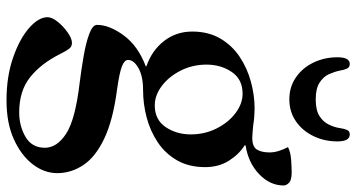

<svg xmlns="http://www.w3.org/2000/svg" viewBox="-266 -534 1068 575"><g transform="rotate(90 267.5 -246.0)"><path d="M151 -723Q151 -760 171 -760Q181 -760 185 -751.5Q189 -743 191 -730Q194 -715 201.5 -698Q209 -681 227 -669.5Q245 -658 277 -658Q310 -658 327.5 -669.5Q345 -681 353 -698Q361 -715 363 -730Q365 -743 368.5 -751.5Q372 -760 382 -760Q403 -760 403 -723Q403 -684 387 -651Q371 -618 342.5 -598.5Q314 -579 277 -579Q240 -579 211.5 -598.5Q183 -618 167 -651Q151 -684 151 -723ZM31 145Q31 132 44.5 115Q58 98 76.5 85Q95 72 108 72Q119 72 125.5 80.5Q132 89 141 107Q170 165 211 197.5Q252 230 316 230Q357 230 389.5 211Q422 192 422 153Q422 117 380 89.5Q338 62 228 49Q188 44 147.5 37Q107 30 80.5 20Q54 10 54 -3Q54 -40 85.5 -83Q117 -126 178 -149V-151Q131 -167 102.5 -203.5Q74 -240 74 -288Q74 -337 95 -372.5Q116 -408 150 -430.5Q184 -453 224.5 -464Q265 -475 305 -475Q312 -475 327.5 -474Q343 -473 353 -471Q363 -470 375 -469Q387 -468 392 -468Q419 -468 427.5 -482Q436 -496 436 -520Q436 -533 431.5 -547.5Q427 -562 420 -575Q436 -583 459.5 -584.5Q483 -586 496 -586Q519 -586 527 -578Q535 -570 535 -562Q535 -521 501 -488.5Q467 -456 415 -448V-445Q441 -429 460.5 -398.5Q480 -368 480 -327Q480 -278 459.5 -242.5Q439 -207 405 -184.5Q371 -162 330.5 -151.5Q290 -141 250 -141Q228 -141 212 -137.5Q196 -134 185 -128Q159 -114 159 -96Q159 -85 178.5 -77.5Q198 -70 248 -63Q339 -51 394 -25Q449 1 473.5 37.5Q498 74 498 116Q498 155 471.5 189.5Q445 224 396.5 246Q348 268 280 268Q209 268 152.5 248.5Q96 229 63.5 200.5Q31 172 31 145ZM173 -331Q173 -289 191 -253.5Q209 -218 237 -197Q265 -176 295 -176Q338 -176 360 -208.5Q382 -241 382 -284Q382 -326 364 -361.5Q346 -397 318 -418Q290 -439 260 -439Q217 -439 195 -406.5Q173 -374 173 -331Z"/></g></svg>

Font: Monomakh
Style: Regular
Weight: 400
Version: Version 1.200; ttfautohint (v1.8.4.7-5d5b)